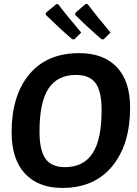

<svg xmlns="http://www.w3.org/2000/svg" viewBox="-20 -913 671 943"><path d="M488 -719 478 -721Q416 -774 349 -840L350 -850L400 -893H410Q454 -835 523 -753ZM344 -719 334 -721Q272 -774 205 -840V-850L257 -893L266 -892Q305 -840 379 -753ZM369 -652Q488 -652 553.5 -583.5Q619 -515 619 -384Q619 -204 531.5 -97Q444 10 286 10Q168 10 102.5 -60.5Q37 -131 37 -263Q37 -443 123.5 -547.5Q210 -652 369 -652ZM353 -545Q263 -545 218.5 -478.5Q174 -412 174 -266Q174 -175 203.5 -133.5Q233 -92 299 -92Q389 -92 434 -159Q479 -226 479 -373Q479 -464 449.5 -504.5Q420 -545 353 -545Z"/></svg>

Font: Alegreya Sans SC
Style: Bold Italic
Weight: 700
Italic angle: -7°
Designer: Juan Pablo del Peral
Foundry: Huerta Tipografica
Version: Version 2.007